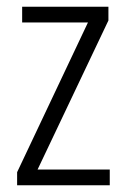

<svg xmlns="http://www.w3.org/2000/svg" viewBox="-20 -552 375 572"><path d="M307 0H31V-39L242 -485H46V-532H303V-491L92 -47H307Z"/></svg>

Font: Noto Sans Sinhala UI Condensed Light
Style: Regular
Weight: 300
Width: 3
Designer: Jelle Bosma - Monotype Design Team
Foundry: Monotype Imaging Inc.
Version: Version 2.006; ttfautohint (v1.8.4.7-5d5b)